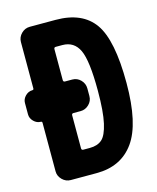

<svg xmlns="http://www.w3.org/2000/svg" viewBox="-110 -807 721 884"><g transform="rotate(-15 250.0 -365.0)"><path d="M240.2 -120.1Q276.4 -120.1 297.9 -138.7Q319.3 -157.2 331.5 -211.4Q343.8 -265.6 343.8 -365.2Q343.8 -508.8 319.8 -559.6Q295.9 -610.4 240.2 -610.4H209Q200.2 -610.4 200.2 -601.6V-454.1Q200.2 -445.3 209 -445.3H243.2Q266.6 -445.3 283.2 -428.2Q299.8 -411.1 299.8 -387.7V-351.6Q299.8 -328.1 282.7 -311.5Q265.6 -294.9 243.2 -294.9H209Q200.2 -294.9 200.2 -286.1V-128.9Q200.2 -120.1 209 -120.1ZM240.2 -730.5Q367.2 -730.5 423.8 -650.4Q480.5 -570.3 480.5 -365.2Q480.5 -171.9 418.9 -85.9Q357.4 0 240.2 0H200.2H117.2Q93.8 0 76.7 -17.1Q59.6 -34.2 59.6 -56.6V-288.1Q59.6 -294.9 52.7 -294.9Q34.2 -294.9 19.5 -309.6Q4.9 -324.2 4.9 -342.8V-397.5Q4.9 -416 19.5 -430.7Q34.2 -445.3 52.7 -445.3Q59.6 -445.3 59.6 -452.1V-672.9Q59.6 -696.3 76.7 -713.4Q93.8 -730.5 117.2 -730.5Z"/></g></svg>

Font: Rounded Mgen+ 2m bold
Style: Bold
Weight: 700
Designer: [Source Han Sans]
Ryoko NISHIZUKA  (kana & ideographs); Paul D. Hunt (Latin, Greek & Cyrillic); Wenlong ZHANG  (bopomofo
Version: Version 1.059.20150602